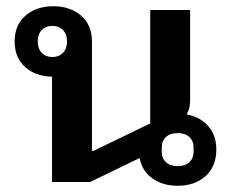

<svg xmlns="http://www.w3.org/2000/svg" viewBox="-20 -584 749 616"><path d="M550 12Q502 12 469 -11.5Q436 -35 428 -77L269 0H147V-338Q94 -339 60.5 -369Q27 -399 27 -451Q27 -504 62 -534Q97 -564 151 -564Q205 -564 240 -534Q275 -504 275 -451V-100H280L462 -188V-552H590V-263Q590 -252 588 -241Q586 -230 579 -217Q622 -209 648 -179.5Q674 -150 674 -104Q674 -50 639.5 -19Q605 12 550 12ZM550 -51Q574 -51 587.5 -63.5Q601 -76 601 -96V-112Q601 -132 587.5 -144.5Q574 -157 550 -157Q526 -157 512.5 -144.5Q499 -132 499 -112V-96Q499 -76 512.5 -63.5Q526 -51 550 -51ZM148 -401Q169 -401 182 -414.5Q195 -428 195 -451Q195 -474 182 -487.5Q169 -501 148 -501Q127 -501 114 -487.5Q101 -474 101 -451Q101 -428 114 -414.5Q127 -401 148 -401Z"/></svg>

Font: IBM Plex Sans Thai Looped SemiBold
Style: Regular
Weight: 600
Designer: Mike Abbink, Paul van der Laan, Pieter van Rosmalen, Ben Mitchell, Mark Frömberg
Foundry: Bold Monday
Version: Version 1.1